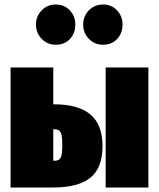

<svg xmlns="http://www.w3.org/2000/svg" viewBox="-20 -834 707 854"><path d="M436 -184Q436 -87 382 -43.5Q328 0 216 0H27V-534H217V-370H221Q329 -370 382.5 -324.5Q436 -279 436 -184ZM450 -534H640V0H450ZM257 -187Q257 -231 250 -245Q243 -259 223 -259H217V-119H223Q243 -119 250 -133Q257 -147 257 -187ZM315 -725Q315 -686 291 -660.5Q267 -635 228 -635Q191 -635 165.5 -661Q140 -687 140 -725Q140 -762 165.5 -788Q191 -814 228 -814Q266 -814 290.5 -788Q315 -762 315 -725ZM525 -725Q525 -686 501 -660.5Q477 -635 438 -635Q401 -635 375.5 -661Q350 -687 350 -725Q350 -762 375.5 -788Q401 -814 438 -814Q476 -814 500.5 -788Q525 -762 525 -725Z"/></svg>

Font: Fira Sans Extra Condensed Black
Style: Regular
Weight: 900
Width: 1
Designer: Carrois Corporate & Edenspiekermann AG
Foundry: Carrois Corporate GbR & Edenspiekermann AG
Version: Version 4.203